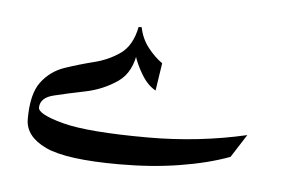

<svg xmlns="http://www.w3.org/2000/svg" viewBox="-29 -251 361 247"><g transform="rotate(5 151.5 -127.0)"><path d="M293 -89.4 273.9 -59.6Q246.1 -49.3 210.2 -43.5Q174.3 -37.6 131.8 -37.6Q63.5 -37.6 36.6 -50.3Q9.8 -63 9.8 -85.4Q9.8 -118.2 21.5 -133.5Q33.2 -148.9 51.3 -155Q69.3 -161.1 88.1 -165.8Q106.9 -170.4 121.8 -180.9Q136.7 -191.4 141.6 -215.8H145.5Q148.4 -201.2 157 -190.2Q165.5 -179.2 175.8 -171.9L170.4 -136.2Q159.7 -142.1 151.9 -155.3Q144 -168.5 140.6 -180.2L143.1 -186.5Q140.1 -157.2 121.6 -144.5Q103 -131.8 80.3 -127.2Q57.6 -122.6 40.5 -118.4Q23.4 -114.3 22.9 -101.6Q22.5 -92.8 55.4 -84Q88.4 -75.2 166 -75.2Q231.4 -75.2 293 -89.4Z"/></g></svg>

Font: Lateef Medium
Style: Regular
Weight: 500
Designer: SIL International
Foundry: SIL International
Version: Version 4.200